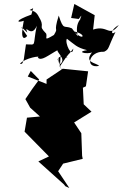

<svg xmlns="http://www.w3.org/2000/svg" viewBox="-20 -911 615 961"><path d="M176 -513C152 -481 129 -449 107 -415L131 -372L180 -328L115 -322L103 -252L225 -128L172 -103L300 12L307 21L327 30L271 -54L296 -92L394 -116L391 -131L387 -244L351 -298L438 -352L399 -389L395 -472L410 -479L421 -554L294 -567L213 -513V-491L119 -528L134 -556ZM374 -816C399 -851 380 -819 382 -815C340 -763 394 -693 353 -753C423 -738 391 -696 340 -769C300 -787 299 -755 274 -833C244 -738 276 -780 250 -736C193 -702 219 -724 211 -743C164 -791 213 -765 170 -835C147 -873 105 -850 146 -870L137 -838C50 -807 65 -795 99 -807C77 -700 106 -718 116 -731C72 -795 82 -779 117 -748C98 -798 137 -715 164 -782C142 -676 166 -688 110 -689C100 -634 102 -583 80 -592C104 -621 191 -635 169 -623C187 -603 218 -633 277 -665C240 -662 323 -617 279 -589C255 -637 272 -630 295 -528C282 -612 241 -641 320 -620C267 -645 290 -640 278 -576C334 -661 315 -624 347 -668C341 -615 302 -699 315 -717C354 -688 363 -673 416 -660C345 -649 445 -633 448 -658C392 -595 461 -599 476 -581C403 -567 424 -656 501 -652C528 -665 518 -669 558 -751C533 -731 533 -763 575 -786C525 -720 522 -788 446 -763L454 -835L352 -891L336 -821Z"/></svg>

Font: Hussar Lance
Style: ExBd
Weight: 700
Foundry: Cannot Into Space Fonts, PlusOne Fonts
Version: Version 2.270